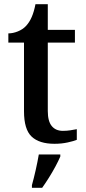

<svg xmlns="http://www.w3.org/2000/svg" viewBox="-20 -679 410 920"><path d="M241 10Q168 10 131.5 -24.5Q95 -59 95 -146V-475H20V-519Q42 -519 65.5 -528.5Q89 -538 104 -554Q121 -572 132 -597.5Q143 -623 150 -659H209V-536H339V-475H209V-147Q209 -98 228 -75Q247 -52 281 -52Q300 -52 316 -54.5Q332 -57 348 -60V-9Q334 -3 304.5 3.5Q275 10 241 10ZM133 208Q142 176 151 136Q160 96 166 61H269V71Q260 92 245.5 119Q231 146 214 173Q197 200 182 221H133Z"/></svg>

Font: Noto Nastaliq Urdu Medium
Style: Regular
Weight: 500
Designer: Monotype Design Team (Patrick Giasson: type design, Kamal Mansour: OpenType code, Glenda Bellarosa). Updated by Simon Co
Foundry: Monotype Imaging Inc., Simon Cozens
Version: Version 3.007